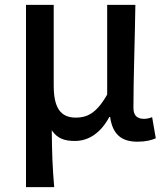

<svg xmlns="http://www.w3.org/2000/svg" viewBox="-20 -570 683 790"><path d="M87 200H203C196 117 194 66 193 -34C217 2 249 10 288 10C344 10 394 -22 430 -89H433C443 -19 478 13 545 13C581 13 602 7 621 -1L606 -88C594 -83 582 -81 573 -81C546 -81 529 -93 529 -126C529 -246 535 -407 537 -550H421V-181C377 -103 337 -86 292 -86C228 -86 201 -128 201 -218V-550H87Z"/></svg>

Font: Genne Gothic Medium
Style: Regular
Weight: 500
Designer: Ryoko NISHIZUKA (kana & ideographs); Paul D. Hunt (Latin, Greek & Cyrillic); Wenlong ZHANG (bopomofo); Sandoll Communica
Foundry: Adobe Systems Incorporated
Version: Version 1.004;PS 1.004;hotconv 16.6.51;makeotf.lib2.5.65220